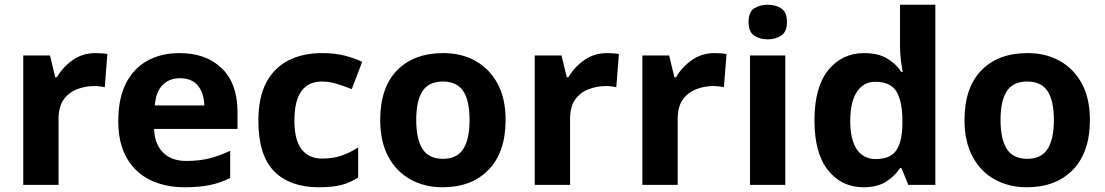

<svg xmlns="http://www.w3.org/2000/svg" viewBox="-20 -780 4663 810"><path d="M383 -556Q394 -556 409 -555Q424 -554 433 -552L422 -412Q415 -414 401.5 -415.5Q388 -417 378 -417Q340 -417 305 -403.5Q270 -390 248.5 -360Q227 -330 227 -278V0H78V-546H191L213 -454H220Q244 -496 286 -526Q328 -556 383 -556Z M737 -556Q850 -556 916 -491.5Q982 -427 982 -308V-236H630Q632 -173 667.5 -137Q703 -101 766 -101Q819 -101 862 -111.5Q905 -122 951 -144V-29Q911 -9 866.5 0.5Q822 10 759 10Q677 10 614 -20.5Q551 -51 515 -113Q479 -175 479 -269Q479 -365 511.5 -428.5Q544 -492 602 -524Q660 -556 737 -556ZM738 -450Q695 -450 666.5 -422Q638 -394 633 -335H842Q841 -385 816 -417.5Q791 -450 738 -450Z M1325 10Q1203 10 1136.5 -57.5Q1070 -125 1070 -270Q1070 -370 1104 -433Q1138 -496 1198.5 -526Q1259 -556 1338 -556Q1394 -556 1435.5 -545Q1477 -534 1508 -519L1464 -404Q1429 -418 1398.5 -427Q1368 -436 1338 -436Q1222 -436 1222 -271Q1222 -189 1252.5 -150Q1283 -111 1338 -111Q1385 -111 1421 -123.5Q1457 -136 1491 -158V-31Q1457 -9 1419.5 0.5Q1382 10 1325 10Z M2113 -274Q2113 -138 2041.5 -64Q1970 10 1847 10Q1771 10 1711.5 -23Q1652 -56 1618 -119.5Q1584 -183 1584 -274Q1584 -410 1655 -483Q1726 -556 1850 -556Q1927 -556 1986 -523Q2045 -490 2079 -427.5Q2113 -365 2113 -274ZM1736 -274Q1736 -193 1762.5 -151.5Q1789 -110 1849 -110Q1908 -110 1934.5 -151.5Q1961 -193 1961 -274Q1961 -355 1934.5 -395.5Q1908 -436 1848 -436Q1789 -436 1762.5 -395.5Q1736 -355 1736 -274Z M2541 -556Q2552 -556 2567 -555Q2582 -554 2591 -552L2580 -412Q2573 -414 2559.5 -415.5Q2546 -417 2536 -417Q2498 -417 2463 -403.5Q2428 -390 2406.5 -360Q2385 -330 2385 -278V0H2236V-546H2349L2371 -454H2378Q2402 -496 2444 -526Q2486 -556 2541 -556Z M2995 -556Q3006 -556 3021 -555Q3036 -554 3045 -552L3034 -412Q3027 -414 3013.5 -415.5Q3000 -417 2990 -417Q2952 -417 2917 -403.5Q2882 -390 2860.5 -360Q2839 -330 2839 -278V0H2690V-546H2803L2825 -454H2832Q2856 -496 2898 -526Q2940 -556 2995 -556Z M3219 -760Q3252 -760 3276 -744.5Q3300 -729 3300 -687Q3300 -646 3276 -630Q3252 -614 3219 -614Q3185 -614 3161.5 -630Q3138 -646 3138 -687Q3138 -729 3161.5 -744.5Q3185 -760 3219 -760ZM3293 -546V0H3144V-546Z M3622 10Q3531 10 3473.5 -61.5Q3416 -133 3416 -272Q3416 -412 3474 -484Q3532 -556 3626 -556Q3685 -556 3723 -533Q3761 -510 3783 -476H3788Q3785 -492 3781 -522.5Q3777 -553 3777 -585V-760H3926V0H3812L3783 -71H3777Q3755 -37 3718 -13.5Q3681 10 3622 10ZM3674 -109Q3736 -109 3761 -145.5Q3786 -182 3787 -255V-271Q3787 -351 3762.5 -393Q3738 -435 3672 -435Q3623 -435 3595 -392.5Q3567 -350 3567 -270Q3567 -190 3595 -149.5Q3623 -109 3674 -109Z M4578 -274Q4578 -138 4506.5 -64Q4435 10 4312 10Q4236 10 4176.5 -23Q4117 -56 4083 -119.5Q4049 -183 4049 -274Q4049 -410 4120 -483Q4191 -556 4315 -556Q4392 -556 4451 -523Q4510 -490 4544 -427.5Q4578 -365 4578 -274ZM4201 -274Q4201 -193 4227.5 -151.5Q4254 -110 4314 -110Q4373 -110 4399.5 -151.5Q4426 -193 4426 -274Q4426 -355 4399.5 -395.5Q4373 -436 4313 -436Q4254 -436 4227.5 -395.5Q4201 -355 4201 -274Z"/></svg>

Font: Noto Sans Hanifi Rohingya
Style: Bold
Weight: 700
Designer: Monotype Design Team and DaltonMaag
Foundry: Google LLC
Version: Version 2.102; ttfautohint (v1.8.4.7-5d5b)